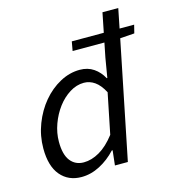

<svg xmlns="http://www.w3.org/2000/svg" viewBox="-108 -802 819 904"><g transform="rotate(-15 301.5 -350.0)"><path d="M400 -342Q380 -380 355.5 -397Q331 -414 303 -414Q267 -414 233.5 -393Q200 -372 174.5 -338Q149 -304 133.5 -261.5Q118 -219 118 -176Q118 -113 142 -82.5Q166 -52 207 -52Q245 -52 284 -74.5Q323 -97 360 -145ZM593 -577 523 -572 407 0H344L352 -72H348Q313 -34 269 -11Q225 12 179 12Q115 12 77 -33Q39 -78 39 -164Q39 -226 61 -283Q83 -340 119.5 -383.5Q156 -427 203 -452.5Q250 -478 300 -478Q339 -478 367.5 -458.5Q396 -439 413 -407H416L432 -502L446 -572H291L299 -617H455L474 -712H551L532 -617H603Z"/></g></svg>

Font: mr_Source Sans Pro
Style: Italic
Weight: 400
Italic angle: -11°
Designer: Paul D. Hunt
Foundry: Adobe Systems Incorporated
Version: Version 1.036;July 10, 2024;FontCreator 11.5.0.2430 64-bit